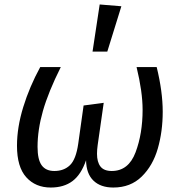

<svg xmlns="http://www.w3.org/2000/svg" viewBox="-20 -827 810 859"><path d="M56 -175Q56 -257 84 -348Q112 -439 160 -527H252Q196 -415 172 -330.5Q148 -246 148 -170Q148 -113 166.5 -87.5Q185 -62 223 -62Q266 -62 293 -88Q320 -114 330 -184L354 -355L444 -367L417 -178Q414 -157 414 -139Q414 -102 429.5 -82Q445 -62 480 -62Q555 -62 586.5 -145.5Q618 -229 618 -336Q618 -416 591 -527H681Q708 -417 708 -327Q708 -239 686 -162.5Q664 -86 614 -37Q564 12 487 12Q430 12 398 -19Q366 -50 365 -110Q343 -46 304.5 -17Q266 12 207 12Q139 12 97.5 -34Q56 -80 56 -175ZM523 -799 460 -596H394L426 -807Z"/></svg>

Font: Fira Sans
Style: Italic
Weight: 400
Italic angle: -8°
Designer: bBox Type GmbH & Carrois Corporate GbR & Edenspiekermann AG
Foundry: bBox Type GmbH & Carrois Corporate GbR & Edenspiekermann AG
Version: Version 4.301